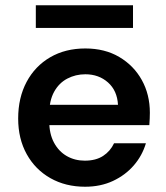

<svg xmlns="http://www.w3.org/2000/svg" viewBox="-20 -697 632 729"><path d="M303 12Q229 12 171.5 -20.5Q114 -53 81.5 -111.5Q49 -170 49 -247Q49 -326 81 -386Q113 -446 170.5 -479.5Q228 -513 304 -513Q378 -513 433 -480.5Q488 -448 518.5 -393Q549 -338 549 -269Q549 -259 548.5 -247Q548 -235 547 -222H136V-299H428Q425 -353 390 -384Q355 -415 304 -415Q267 -415 235.5 -398.5Q204 -382 185.5 -348.5Q167 -315 167 -265V-236Q167 -189 185 -155.5Q203 -122 233.5 -104.5Q264 -87 302 -87Q344 -87 371.5 -105Q399 -123 413 -153H534Q520 -106 488 -69Q456 -32 409 -10Q362 12 303 12ZM116 -591V-677H485V-591Z"/></svg>

Font: DM Sans 17pt SemiBold
Style: Regular
Weight: 600
Version: Version 4.004;gftools[0.9.30]